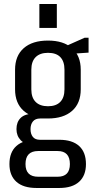

<svg xmlns="http://www.w3.org/2000/svg" viewBox="-20 -750 470 956"><path d="M219 -160Q141 -160 98 -198Q55 -236 55 -305V-403Q55 -472 98 -510Q141 -548 219 -548Q296 -548 339 -510Q382 -472 382 -403V-305Q382 -236 339 -198Q296 -160 219 -160ZM162 186Q96 186 61.5 155Q27 124 27 67Q27 8 61.5 -23Q96 -54 162 -54H275Q340 -54 374 -23Q408 8 408 67Q408 124 374 155Q340 186 275 186ZM267 130Q328 130 328 67Q328 2 267 2H170Q107 2 107 67Q107 130 170 130ZM143 -30Q104 -30 83 -52Q62 -74 62 -107Q62 -142 82.5 -162.5Q103 -183 144 -183H219V-160H180Q156 -160 144 -145.5Q132 -131 132 -107Q132 -83 143.5 -68.5Q155 -54 179 -54H219V-30ZM219 -221Q259 -221 280 -242.5Q301 -264 301 -305V-403Q301 -444 280.5 -465.5Q260 -487 219 -487Q179 -487 157.5 -465.5Q136 -444 136 -403V-305Q136 -264 157.5 -242.5Q179 -221 219 -221ZM291 -513 401 -562H421V-488L291 -479ZM263 -730V-611H176V-730Z"/></svg>

Font: Pathway Extreme Condensed
Style: Regular
Weight: 400
Width: 3
Version: Version 1.001;gftools[0.9.26]